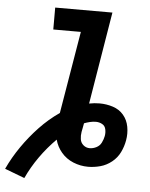

<svg xmlns="http://www.w3.org/2000/svg" viewBox="-85 -781 718 916"><g transform="rotate(5 273.5 -323.5)"><path d="M66 88Q91 34 126 -15.5Q161 -65 204 -108Q213 -74 236 -47Q259 -20 293 -6Q327 8 364 8Q393 8 422.5 0Q452 -8 477 -28Q502 -48 515.5 -76Q529 -104 534 -133Q540 -166 534 -198.5Q528 -231 508 -254.5Q488 -278 457 -288Q426 -298 393 -298Q369 -298 343 -293L416 -735H142V-630H274L208 -236Q156 -200 112.5 -154Q69 -108 33 -56Q-3 -4 -29 52ZM364 -81Q347 -81 334 -92Q321 -103 318.5 -120Q316 -137 319 -155Q321 -165 323 -175.5Q325 -186 327 -197Q340 -202 354.5 -205.5Q369 -209 383 -209Q399 -209 413 -201.5Q427 -194 430.5 -177.5Q434 -161 431 -145Q428 -129 420 -113Q412 -97 396 -89Q380 -81 364 -81Z"/></g></svg>

Font: Iosevka Sparkle
Style: Bold Italic
Weight: 700
Italic angle: -9°
Designer: Belleve Invis
Foundry: Belleve Invis
Version: Version 4.5.0; ttfautohint (v1.8.3)